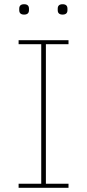

<svg xmlns="http://www.w3.org/2000/svg" viewBox="-20 -888 412 908"><path d="M71 -840V-847Q71 -868 94 -868Q117 -868 117 -847V-840Q117 -819 94 -819Q71 -819 71 -840ZM253 -840V-847Q253 -868 276 -868Q299 -868 299 -847V-840Q299 -819 276 -819Q253 -819 253 -840ZM304 0H68V-19H175V-679H68V-698H304V-679H197V-19H304Z"/></svg>

Font: IBM Plex Sans Thin
Style: Regular
Weight: 100
Designer: Mike Abbink, Paul van der Laan, Pieter van Rosmalen
Foundry: Bold Monday
Version: Version 3.0